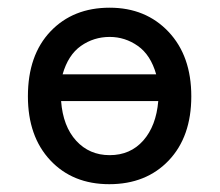

<svg xmlns="http://www.w3.org/2000/svg" viewBox="-20 -470 565 494"><path d="M51.8 -222.2Q51.8 -328.1 109.9 -389.2Q168 -450.2 262.2 -450.2Q355 -450.2 413.6 -388.2Q472.2 -326.2 472.2 -222.2Q472.2 -118.2 414.1 -57.1Q356 3.9 261.2 3.9Q167 3.9 109.4 -57.6Q51.8 -119.1 51.8 -222.2ZM137.2 -210Q142.1 -145 176 -107.9Q210 -70.8 262.2 -70.8Q315.4 -70.8 348.6 -108.4Q381.8 -146 387.2 -210ZM141.1 -278.8H381.8Q367.7 -328.6 334.7 -351.8Q301.8 -375 262.2 -375Q221.2 -375 188.2 -351.8Q155.3 -328.6 141.1 -278.8Z"/></svg>

Font: CMU Typewriter Text
Style: Bold
Weight: 700
Version: Version 0.7.0